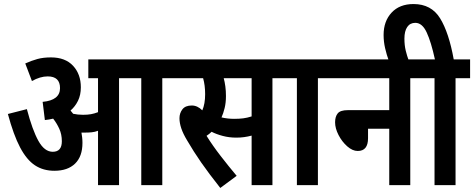

<svg xmlns="http://www.w3.org/2000/svg" viewBox="-20 -916 2346 950"><path d="M388 -209Q388 -142 351.5 -106.5Q315 -71 249 -71Q194 -71 153 -98Q112 -125 79.5 -186.5Q47 -248 19 -352L113 -376Q140 -273 170 -219Q200 -165 241 -165Q286 -165 286 -217Q286 -251 273.5 -278.5Q261 -306 243 -329Q223 -324 202 -322L191 -412Q277 -420 277 -480Q277 -538 216 -538Q179 -538 138 -515L105 -602Q136 -616 165 -624Q194 -632 232 -632Q303 -632 341.5 -590.5Q380 -549 380 -484Q380 -446 366 -417.5Q352 -389 329 -369Q335 -362 342 -353Q365 -348 391 -348Q413 -348 430 -351Q447 -354 465 -361V-529H417V-622H855V-529H783V0H679V-529H569V0H465V-269Q450 -263 434 -261.5Q418 -260 402 -260Q393 -260 383 -260Q385 -249 386.5 -236Q388 -223 388 -209Z M1328 -529V0H1225V-245Q1206 -240 1187.5 -237.5Q1169 -235 1149 -235Q1114 -235 1082 -243.5Q1050 -252 1027 -264Q1016 -253 1002 -244Q1031 -197 1072 -144Q1113 -91 1151 -46L1070 14Q1013 -58 975.5 -112Q938 -166 906 -221Q886 -254 877 -281Q868 -308 868 -331Q868 -356 882.5 -375Q897 -394 929 -394Q957 -394 981 -370Q988 -386 991.5 -406Q995 -426 995 -450Q995 -494 985 -529H843V-622H1401V-529ZM1138 -328Q1164 -328 1183.5 -330.5Q1203 -333 1225 -340V-529H1087Q1092 -511 1095 -488.5Q1098 -466 1098 -441Q1098 -408 1091.5 -381.5Q1085 -355 1076 -335Q1107 -328 1138 -328Z M1553 -529V0H1449V-529H1389V-622H1625V-529Z M1613 -622H2082V-529H2010V0H1906V-279H1801V-232Q1801 -169 1750 -169Q1724 -169 1698 -192Q1672 -215 1655 -248Q1638 -281 1638 -311Q1638 -339 1651 -355Q1664 -371 1701 -371H1906V-529H1613Z M1904 -615Q1893 -645 1885.5 -677.5Q1878 -710 1878 -743Q1878 -811 1917.5 -853.5Q1957 -896 2026 -896Q2114 -896 2157.5 -825.5Q2201 -755 2225 -622H2306V-529H2234V0H2130V-529H2070V-622H2132Q2113 -709 2091 -756Q2069 -803 2035 -803Q2009 -803 1995 -782.5Q1981 -762 1981 -725Q1981 -692 1987.5 -665.5Q1994 -639 2003 -615Z"/></svg>

Font: Noto Sans ExtraCondensed SemiBold
Style: Italic
Weight: 600
Width: 2
Italic angle: -12°
Designer: Monotype Design Team
Foundry: Monotype Imaging Inc.
Version: Version 2.013; ttfautohint (v1.8.4.7-5d5b)